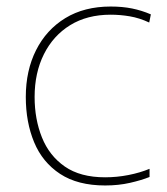

<svg xmlns="http://www.w3.org/2000/svg" viewBox="-20 -558 512 588"><path d="M302 10Q218 10 164 -25.5Q110 -61 84.5 -122.5Q59 -184 59 -261Q59 -342 90.5 -404.5Q122 -467 180 -502.5Q238 -538 319 -538Q355 -538 384.5 -532Q414 -526 442 -514L437 -489Q407 -503 377.5 -508Q348 -513 319 -513Q247 -513 195 -481Q143 -449 114.5 -392Q86 -335 86 -261Q86 -193 108.5 -137Q131 -81 178.5 -48Q226 -15 302 -15Q338 -15 373.5 -22Q409 -29 438 -41V-16Q413 -6 378 2Q343 10 302 10Z"/></svg>

Font: Noto Sans Cham Thin
Style: Regular
Weight: 250
Version: Version 2.002